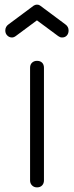

<svg xmlns="http://www.w3.org/2000/svg" viewBox="-20 -810 320 830"><path d="M140 0Q127 0 118.5 -8.5Q110 -17 110 -30V-517Q110 -531 118.5 -539Q127 -547 140 -547Q154 -547 162 -539Q170 -531 170 -517V-30Q170 -17 162 -8.5Q154 0 140 0ZM31.7 -648Q20 -648 11.5 -656.5Q2.9 -665 2.9 -678Q2.9 -695 17.3 -705L126.2 -786Q133.4 -790 139.7 -790Q144.2 -790 147.4 -789Q150.5 -788 153.2 -786L262.1 -705Q276.5 -695 276.5 -678Q276.5 -665 268.9 -656.5Q261.2 -648 248.6 -648Q243.2 -648 239.6 -649.5Q236 -651 231.5 -654L139.7 -722L47.9 -654Q39.8 -648 31.7 -648Z"/></svg>

Font: ComfortaaLight
Style: Regular
Weight: 300
Designer: Johan Aakerlund
Foundry: Johan Aakerlund
Version: Version 3.104; ttfautohint (v1.8.1.43-b0c9)